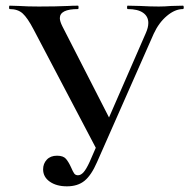

<svg xmlns="http://www.w3.org/2000/svg" viewBox="-20 -645 668 677"><path d="M132 -48Q132 -68 145 -82Q158 -96 181 -96Q203 -96 212.5 -85Q222 -74 231 -54Q237 -40 241.5 -33.5Q246 -27 255 -27Q265 -27 274.5 -37.5Q284 -48 296 -74L494 -528Q503 -548 503 -564Q503 -587 484.5 -600Q466 -613 430 -613Q428 -613 428 -619Q428 -625 430 -625L474 -624Q510 -622 540 -622Q560 -622 584 -624L625 -625Q628 -625 628 -619Q628 -613 625 -613Q597 -613 568.5 -589Q540 -565 522 -526L322 -73Q302 -27 278 -7.5Q254 12 216 12Q179 12 155.5 -4.5Q132 -21 132 -48ZM14 -613Q12 -613 12 -619Q12 -625 14 -625L47 -624Q77 -622 117 -622Q177 -622 221 -624Q235 -625 255 -625Q257 -625 257 -619Q257 -613 255 -613Q191 -613 191 -581Q191 -570 200 -552L373 -214L324 -112L98 -542Q77 -582 60 -597.5Q43 -613 14 -613Z"/></svg>

Font: Cormorant SC SemiBold
Style: Regular
Weight: 600
Designer: Christian Thalmann (Catharsis Fonts)
Foundry: Catharsis Fonts
Version: Version 4.000